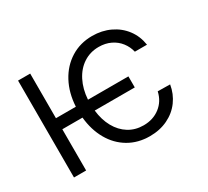

<svg xmlns="http://www.w3.org/2000/svg" viewBox="-114 -718 986 910"><g transform="rotate(-30 379.5 -263.5)"><path d="M525.4 -225.6H306.2Q312 -172.9 334.2 -132.8Q356.4 -92.8 391.8 -70.8Q427.2 -48.8 472.7 -48.8Q524.9 -48.8 562.3 -77.6Q599.6 -106.4 610.4 -155.3L677.7 -154.3Q669.9 -106.4 642.3 -68.8Q614.7 -31.2 571 -10.3Q527.3 10.7 472.7 10.7Q408.2 10.7 357.7 -19Q307.1 -48.8 276.6 -102.3Q246.1 -155.8 239.3 -225.6H128.9V0H62.5V-530.3H128.9V-286.1H237.8Q241.7 -359.4 272.2 -416.5Q302.7 -473.6 354.5 -505.9Q406.2 -538.1 471.7 -538.1Q524.9 -538.1 568.8 -517.3Q612.8 -496.6 641.1 -459Q669.4 -421.4 676.8 -372.1H610.4Q603.5 -401.4 585 -425.5Q566.4 -449.7 537.6 -463.6Q508.8 -477.5 472.7 -477.5Q426.3 -477.5 389.4 -453.6Q352.5 -429.7 330.3 -386.2Q308.1 -342.8 304.2 -286.1H525.4Z"/></g></svg>

Font: Pretendard Light
Style: Regular
Weight: 300
Designer: Base glyphs from Inter by Rasmus Andersson; Hangeul glyphs from Noto Sans CJK(Source Han Sans) by Jang Soo-young and Kan
Foundry: Kil Hyung-jin
Version: Version 1.309